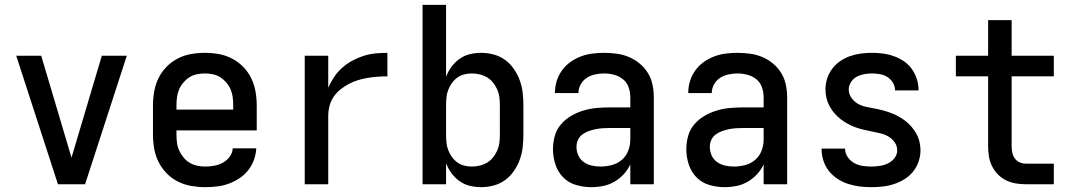

<svg xmlns="http://www.w3.org/2000/svg" viewBox="-20 -760 4440 792"><path d="M219 0 47 -530H150L255 -177Q260 -160 265 -143Q270 -126 275 -110Q280 -126 285 -143Q290 -160 295 -177L400 -530H503L331 0Z M827 12Q798 12 769 7Q740 2 714 -11Q688 -24 667.5 -45Q647 -66 634 -92Q621 -118 616 -147Q611 -176 611 -205V-325Q611 -354 616 -382.5Q621 -411 633.5 -437Q646 -463 666.5 -484Q687 -505 713 -518.5Q739 -532 767.5 -537Q796 -542 825 -542Q854 -542 882.5 -537Q911 -532 937 -518.5Q963 -505 983.5 -484Q1004 -463 1016.5 -437Q1029 -411 1034 -382.5Q1039 -354 1039 -325V-222H708V-205Q708 -188 710 -171.5Q712 -155 719 -139.5Q726 -124 737 -110.5Q748 -97 762.5 -88.5Q777 -80 793.5 -76.5Q810 -73 827 -73Q846 -73 864.5 -76.5Q883 -80 899.5 -89Q916 -98 927.5 -113.5Q939 -129 940 -148H1037Q1036 -124 1027.5 -100.5Q1019 -77 1003.5 -57.5Q988 -38 967.5 -24.5Q947 -11 924 -2.5Q901 6 876.5 9Q852 12 827 12ZM708 -308H942V-325Q942 -342 940 -358.5Q938 -375 931.5 -390.5Q925 -406 914 -419Q903 -432 889 -441Q875 -450 858.5 -453.5Q842 -457 825 -457Q808 -457 791.5 -453.5Q775 -450 761 -441Q747 -432 736 -419Q725 -406 718.5 -390.5Q712 -375 710 -358.5Q708 -342 708 -325Z M1237 0V-530H1334V-398Q1344 -421 1358 -442Q1372 -463 1391 -480Q1410 -497 1432 -509Q1454 -521 1478 -529Q1502 -537 1527.5 -539.5Q1553 -542 1578 -542V-445Q1557 -445 1536.5 -443.5Q1516 -442 1495.5 -438.5Q1475 -435 1455.5 -429Q1436 -423 1417.5 -413Q1399 -403 1383 -390Q1367 -377 1355.5 -359.5Q1344 -342 1339 -322Q1334 -302 1334 -281V0Z M1965 12Q1941 12 1918 6.5Q1895 1 1876 -12.5Q1857 -26 1842.5 -45.5Q1828 -65 1820 -87V0H1723V-740H1820V-443Q1828 -465 1842.5 -484.5Q1857 -504 1876 -517.5Q1895 -531 1918 -536.5Q1941 -542 1965 -542Q1991 -542 2017 -535Q2043 -528 2064 -512.5Q2085 -497 2100 -475Q2115 -453 2124 -428.5Q2133 -404 2136 -377.5Q2139 -351 2139 -325V-205Q2139 -179 2136 -152.5Q2133 -126 2124 -101.5Q2115 -77 2100 -55Q2085 -33 2064 -17.5Q2043 -2 2017 5Q1991 12 1965 12ZM1926 -73Q1943 -73 1959.5 -77Q1976 -81 1990 -89.5Q2004 -98 2014.5 -111.5Q2025 -125 2031.5 -140Q2038 -155 2040 -171.5Q2042 -188 2042 -205V-325Q2042 -342 2040 -358.5Q2038 -375 2031.5 -390Q2025 -405 2014.5 -418.5Q2004 -432 1990 -440.5Q1976 -449 1959.5 -453Q1943 -457 1926 -457Q1910 -457 1894.5 -453Q1879 -449 1866 -439.5Q1853 -430 1843.5 -416.5Q1834 -403 1828.5 -388Q1823 -373 1821.5 -357Q1820 -341 1820 -325V-205Q1820 -189 1821.5 -173Q1823 -157 1828.5 -142Q1834 -127 1843.5 -113.5Q1853 -100 1866 -90.5Q1879 -81 1894.5 -77Q1910 -73 1926 -73Z M2419 12Q2387 12 2356 3Q2325 -6 2303 -28.5Q2281 -51 2271 -82Q2261 -113 2261 -144Q2261 -172 2268.5 -199Q2276 -226 2294 -247Q2312 -268 2336 -282Q2360 -296 2386.5 -304Q2413 -312 2440.5 -314.5Q2468 -317 2495 -317H2580V-359Q2580 -380 2573 -400Q2566 -420 2550 -433Q2534 -446 2513.5 -451.5Q2493 -457 2472 -457Q2454 -457 2435 -453Q2416 -449 2400.5 -439Q2385 -429 2375.5 -412Q2366 -395 2366 -376H2269Q2269 -401 2276 -424.5Q2283 -448 2297.5 -468.5Q2312 -489 2332 -503.5Q2352 -518 2375.5 -527Q2399 -536 2423.5 -539Q2448 -542 2472 -542Q2498 -542 2524 -538.5Q2550 -535 2574 -525Q2598 -515 2618.5 -498Q2639 -481 2652.5 -459Q2666 -437 2671.5 -411Q2677 -385 2677 -359V0H2580V-82Q2570 -60 2553 -41.5Q2536 -23 2514.5 -10.5Q2493 2 2468.5 7Q2444 12 2419 12ZM2457 -73Q2480 -73 2503.5 -79Q2527 -85 2545 -100.5Q2563 -116 2571.5 -138.5Q2580 -161 2580 -184V-232H2495Q2480 -232 2465.5 -231Q2451 -230 2436.5 -227Q2422 -224 2408 -219Q2394 -214 2382 -205Q2370 -196 2364 -182.5Q2358 -169 2358 -154Q2358 -136 2365.5 -119Q2373 -102 2388 -91.5Q2403 -81 2421 -77Q2439 -73 2457 -73Z M2969 12Q2937 12 2906 3Q2875 -6 2853 -28.5Q2831 -51 2821 -82Q2811 -113 2811 -144Q2811 -172 2818.5 -199Q2826 -226 2844 -247Q2862 -268 2886 -282Q2910 -296 2936.5 -304Q2963 -312 2990.5 -314.5Q3018 -317 3045 -317H3130V-359Q3130 -380 3123 -400Q3116 -420 3100 -433Q3084 -446 3063.5 -451.5Q3043 -457 3022 -457Q3004 -457 2985 -453Q2966 -449 2950.5 -439Q2935 -429 2925.5 -412Q2916 -395 2916 -376H2819Q2819 -401 2826 -424.5Q2833 -448 2847.5 -468.5Q2862 -489 2882 -503.5Q2902 -518 2925.5 -527Q2949 -536 2973.5 -539Q2998 -542 3022 -542Q3048 -542 3074 -538.5Q3100 -535 3124 -525Q3148 -515 3168.5 -498Q3189 -481 3202.5 -459Q3216 -437 3221.5 -411Q3227 -385 3227 -359V0H3130V-82Q3120 -60 3103 -41.5Q3086 -23 3064.5 -10.5Q3043 2 3018.5 7Q2994 12 2969 12ZM3007 -73Q3030 -73 3053.5 -79Q3077 -85 3095 -100.5Q3113 -116 3121.5 -138.5Q3130 -161 3130 -184V-232H3045Q3030 -232 3015.5 -231Q3001 -230 2986.5 -227Q2972 -224 2958 -219Q2944 -214 2932 -205Q2920 -196 2914 -182.5Q2908 -169 2908 -154Q2908 -136 2915.5 -119Q2923 -102 2938 -91.5Q2953 -81 2971 -77Q2989 -73 3007 -73Z M3573 12Q3549 12 3525 9Q3501 6 3478 -1.5Q3455 -9 3434.5 -22.5Q3414 -36 3399 -55Q3384 -74 3376.5 -97.5Q3369 -121 3369 -145V-147H3466V-146Q3466 -128 3476.5 -112.5Q3487 -97 3502.5 -88Q3518 -79 3536.5 -76Q3555 -73 3573 -73Q3590 -73 3608 -75.5Q3626 -78 3642 -85.5Q3658 -93 3669.5 -107.5Q3681 -122 3681 -140Q3681 -158 3670.5 -173Q3660 -188 3644.5 -197Q3629 -206 3611.5 -210Q3594 -214 3577 -217.5Q3560 -221 3542.5 -225Q3525 -229 3508.5 -235Q3492 -241 3476.5 -249.5Q3461 -258 3447 -269Q3433 -280 3421.5 -293.5Q3410 -307 3401.5 -323Q3393 -339 3389 -356Q3385 -373 3385 -391Q3385 -414 3392 -436Q3399 -458 3413 -476.5Q3427 -495 3446 -508Q3465 -521 3486.5 -528.5Q3508 -536 3531 -539Q3554 -542 3577 -542Q3600 -542 3623 -539Q3646 -536 3668 -528Q3690 -520 3709 -507Q3728 -494 3741.5 -475Q3755 -456 3762 -434Q3769 -412 3769 -388V-387H3672Q3672 -404 3663.5 -418.5Q3655 -433 3641 -442Q3627 -451 3610.5 -454Q3594 -457 3577 -457Q3561 -457 3544.5 -454Q3528 -451 3514 -443.5Q3500 -436 3490.5 -421.5Q3481 -407 3481 -391Q3481 -373 3491.5 -357.5Q3502 -342 3517 -333Q3532 -324 3549.5 -320Q3567 -316 3584.5 -313Q3602 -310 3619 -305.5Q3636 -301 3652.5 -295Q3669 -289 3685 -280.5Q3701 -272 3715 -261Q3729 -250 3740.5 -236.5Q3752 -223 3760.5 -207.5Q3769 -192 3773 -174.5Q3777 -157 3777 -140Q3777 -116 3769 -93Q3761 -70 3746 -51.5Q3731 -33 3710.5 -20.5Q3690 -8 3667 -0.5Q3644 7 3620.5 9.5Q3597 12 3573 12Z M4327 0H4211Q4190 0 4169.5 -3.5Q4149 -7 4130.5 -16Q4112 -25 4097 -40Q4082 -55 4072.5 -74Q4063 -93 4059.5 -113.5Q4056 -134 4056 -155V-445H3923V-530H4056V-677H4153V-530H4327V-445H4153V-155Q4153 -142 4156 -129Q4159 -116 4166.5 -106Q4174 -96 4186 -90.5Q4198 -85 4211 -85H4327Z"/></svg>

Font: Lode Dark Term
Style: Bold
Weight: 700
Monospace: yes
Designer: Belleve Invis
Foundry: Belleve Invis
Version: Version 29.2.0